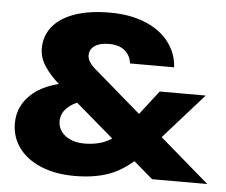

<svg xmlns="http://www.w3.org/2000/svg" viewBox="-54 -829 1068 907"><g transform="rotate(5 480.0 -375.5)"><path d="M439.4 -618.9Q395.9 -618.9 372.1 -602Q348.2 -585.2 348.2 -556.7Q348.2 -526.8 387.2 -493.6L960 0H698.1L227.1 -403.5Q179 -444.9 152.1 -485.5Q125.1 -526.2 125.1 -571.5Q125.1 -629.1 160.4 -673.6Q195.6 -718 264.8 -742.3Q333.9 -766.6 431.2 -766.6Q528.6 -766.6 600.8 -736.5Q672.9 -706.4 712.3 -653.8Q751.7 -601.3 755.7 -535.7H546.4Q542 -573.4 514.8 -596.2Q487.6 -618.9 439.4 -618.9ZM916 -415.8 674.1 -143.9Q597.6 -56.3 520.7 -19.8Q443.7 16.6 331.9 16.6Q239.4 16.6 170.7 -12.4Q102.1 -41.4 65.6 -92Q29.2 -142.6 29.2 -206.9Q29.2 -295.2 101.1 -354.2Q172.9 -413.2 321.9 -426.7L364.6 -344.5Q305.1 -332.6 272 -303.6Q238.8 -274.6 238.8 -235.2Q238.8 -208.3 254.4 -186.5Q270 -164.6 298.6 -152.3Q327.1 -140 364.1 -140Q429.4 -140 475.8 -164.5Q522.1 -188.9 557.7 -234.3L697.7 -415.8Z"/></g></svg>

Font: Unbounded Variable
Style: Regular
Weight: 400
Designer: Luke Prowse, Jean-Baptiste Morizot, Fátima Lázaro, Florian Runge
Foundry: NaN
Version: Version 1.600;FEAKit 1.0